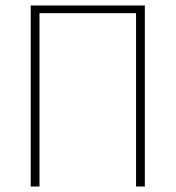

<svg xmlns="http://www.w3.org/2000/svg" viewBox="-20 -680 640 700"><path d="M92 0V-660H508V0H476V-632H124V0Z"/></svg>

Font: Source Code Pro ExtraLight
Style: Regular
Weight: 200
Monospace: yes
Designer: Paul D. Hunt, Teo Tuominen
Foundry: Adobe
Version: Version 1.026;hotconv 1.1.0;makeotfexe 2.6.0